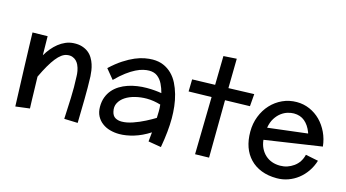

<svg xmlns="http://www.w3.org/2000/svg" viewBox="-82 -1014 2474 1372"><g transform="rotate(15 1154.5 -327.5)"><path d="M189.9 22.9 85 36.1 75.2 -237.8Q74.2 -265.6 73.2 -297.6Q72.3 -329.6 71.3 -358.2Q70.3 -386.7 69.8 -403.3Q67.9 -472.2 66.9 -506.8L178.2 -508.8L180.2 -368.2Q196.3 -396 216.8 -420.7Q237.3 -445.3 261.2 -464.4Q285.2 -483.4 312.3 -495.1Q339.4 -506.8 369.1 -508.8Q406.7 -511.2 434.1 -502.4Q461.4 -493.7 481 -478.3Q500.5 -462.9 513.2 -441.4Q526.4 -419.4 533.2 -397.5Q540.5 -375 543.7 -352.3Q546.9 -329.6 547.9 -311Q550.8 -227.1 549.3 -142.1Q547.9 -57.1 545.9 34.2L445.8 30.8Q449.7 -47.9 452.9 -126.5Q456.1 -205.1 452.1 -285.2Q452.1 -302.2 448.2 -324.5Q444.3 -346.7 434.1 -368.7Q426.8 -383.8 415 -395.5Q403.3 -406.7 386.5 -412.6Q369.6 -418.5 347.2 -415Q308.6 -409.2 269 -358.9Q230 -310.1 183.1 -210.9L186.5 -85.9Q187 -62.5 187.5 -44.9Q188 -27.3 188.5 -15.1Q189.5 13.2 189.9 22.9Z M1165 46.9 1069.3 30.8 1076.2 -38.1Q1016.6 0 959.2 17.1Q901.9 34.2 852.1 34.2Q816.9 34.2 783.9 25.1Q751 16.1 726.1 -2.9Q700.7 -21.5 685.3 -50.5Q669.9 -79.6 669.9 -119.1Q669.9 -158.7 681.6 -189.9Q693.4 -221.2 713.9 -245.1Q734.4 -269 762.2 -286.1Q790 -303.2 822.3 -314Q854 -324.7 889.2 -329.8Q924.3 -335 959 -335Q991.2 -335 1019 -332.5Q1046.9 -330.1 1068.4 -326.2Q1059.6 -360.8 1044.7 -391.1Q1029.8 -421.4 1005.6 -440.2Q981.4 -459 943.4 -459Q924.3 -459 899.9 -453.4Q875.5 -447.8 846.2 -433.1Q816.9 -418.5 782.2 -392.8Q747.6 -367.2 708 -327.1L648.9 -398.9Q695.8 -442.9 738.8 -470.7Q781.7 -498.5 819.8 -514.6Q857.4 -530.3 889.9 -536.1Q922.4 -542 948.2 -542Q993.7 -542 1028.3 -526.9Q1063.5 -511.7 1090.3 -485.1Q1117.2 -458.5 1135.3 -422.4Q1152.8 -387.7 1165 -345.2Q1176.8 -303.7 1181.9 -259.3Q1187 -214.8 1187 -170.9Q1187 -124 1181.6 -70.3Q1176.3 -16.6 1165 46.9ZM1083 -147Q1084 -171.4 1084.5 -195.3Q1085 -219.2 1082 -245.1Q1058.1 -252.4 1031.7 -256.8Q1005.4 -261.2 979 -261.2Q935.1 -261.2 893.8 -251Q852.5 -240.7 822.8 -221.2Q793 -201.7 778.1 -173.3Q763.2 -145 772 -108.9Q778.8 -79.6 798.6 -67.9Q818.4 -56.2 846.2 -56.2Q882.3 -56.2 927.2 -71.5Q972.2 -86.9 1013.9 -108.4Q1055.7 -129.9 1083 -147Z M1424.3 -482.9 1428.2 -696.8 1525.4 -703.1 1522 -484.9 1711.4 -491.2 1704.1 -399.9 1521 -395 1517.1 30.8 1414.1 33.2 1422.4 -392.1 1253.4 -388.2 1255.4 -478Z M2021.5 -44.9Q2075.7 -44.9 2121.1 -77.4Q2166.5 -109.9 2180.2 -168L2274.4 -148.9Q2260.7 -104.5 2235.8 -68.4Q2210.9 -32.2 2177.7 -6.3Q2144.5 19.5 2104.7 33.7Q2064.9 47.9 2021.5 47.9Q1957 47.9 1907.2 28.3Q1857.4 8.8 1823.2 -26.9Q1753.4 -99.6 1753.4 -225.1Q1753.4 -286.1 1774.2 -339.1Q1794.9 -392.1 1831.1 -431.2Q1867.2 -470.2 1916 -492.7Q1964.8 -515.1 2021.5 -515.1Q2072.3 -515.1 2117.2 -495.4Q2162.1 -475.6 2196.8 -440.9Q2231.4 -405.8 2253.9 -358.4Q2276.4 -311 2282.2 -255.9L1859.4 -192.9Q1862.8 -158.2 1876.7 -130.6Q1890.6 -103 1911.6 -84Q1955.1 -44.9 2021.5 -44.9ZM1862.3 -283.2 2156.2 -318.8 2153.3 -328.1Q2134.8 -376.5 2102.3 -403.8Q2069.8 -431.2 2021.5 -431.2Q2001 -431.2 1976.6 -424.1Q1952.1 -417 1929.2 -399.9Q1906.2 -382.8 1887.9 -354.2Q1869.6 -325.7 1862.3 -283.2Z"/></g></svg>

Font: Preahvihear
Style: Regular
Weight: 400
Designer: Danh Hong
Version: Version 8.002; ttfautohint (v1.8.3)